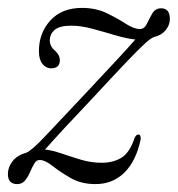

<svg xmlns="http://www.w3.org/2000/svg" viewBox="-26 -458 450 486"><path d="M75 -53Q66.5 -53.5 61 -44.2Q55.5 -35 50.2 -22.8Q45 -10.5 37.5 -1.2Q30 8 17.5 8Q-6 8 -6 -17.5Q-6 -35 5.8 -50Q17.5 -65 40.5 -71.5Q53 -76 87.8 -112.5Q122.5 -149 189.5 -220.5Q235 -269 268 -304.5Q301 -340 316.5 -358Q293.5 -360.5 265 -369Q236.5 -377.5 207.8 -385.2Q179 -393 154.5 -393Q124.5 -393 112.2 -382.2Q100 -371.5 100 -355.5Q100 -340.5 114.5 -328.5Q125.5 -318 125.5 -306Q125.5 -285 103.5 -285Q90.5 -285 81.5 -296.2Q72.5 -307.5 72.5 -328.5Q72.5 -374.5 101.5 -406.2Q130.5 -438 181.5 -438Q216.5 -438 244 -424.8Q271.5 -411.5 292.2 -398Q313 -384.5 328 -384.5Q339.5 -384.5 345.8 -397.8Q352 -411 359.5 -424Q367 -437 382 -437Q403.5 -437 404 -410.5Q404 -394.5 393.2 -381.5Q382.5 -368.5 364.5 -364.5Q357 -362.5 341 -348Q325 -333.5 294.5 -301.5Q264 -269.5 213.5 -215Q168 -167 137.2 -133.8Q106.5 -100.5 88 -79.5Q106.5 -77.5 129.8 -69.5Q153 -61.5 178.8 -53.8Q204.5 -46 231 -46Q261 -46 281.8 -59Q302.5 -72 314.5 -108.5Q319 -118 324.5 -117.5Q331 -117 330 -105Q318.5 -50.5 289 -21.2Q259.5 8 215.5 8Q180 8 153.2 -7.2Q126.5 -22.5 107.2 -37.8Q88 -53 75 -53Z"/></svg>

Font: Fraunces 144pt Soft Light
Style: Italic
Weight: 300
Italic angle: -16°
Version: Version 1.000;[b76b70a41]